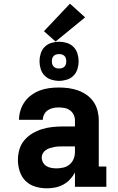

<svg xmlns="http://www.w3.org/2000/svg" viewBox="-20 -1012 640 1040"><path d="M234 8Q234 8 234 8Q234 8 234 8H233Q202 8 171.5 -1Q141 -10 119 -31.5Q97 -53 87 -83.5Q77 -114 77 -145Q77 -174 85 -202Q93 -230 111.5 -252Q130 -274 155 -289Q180 -304 207.5 -312.5Q235 -321 264 -324Q293 -327 321 -327H386V-360Q386 -376 379 -390.5Q372 -405 359 -414.5Q346 -424 330 -427Q314 -430 298 -430Q283 -430 268 -427Q253 -424 240 -415.5Q227 -407 219.5 -393Q212 -379 212 -363H83Q83 -363 83 -363Q83 -363 83 -363Q83 -389 91 -414.5Q99 -440 114 -461Q129 -482 150.5 -497.5Q172 -513 196 -522Q220 -531 246 -534.5Q272 -538 298 -538Q325 -538 351.5 -534.5Q378 -531 403 -522Q428 -513 450 -497.5Q472 -482 487 -460Q502 -438 508.5 -412Q515 -386 515 -360V-110H556V0H386V-78Q375 -57 359 -40Q343 -23 322.5 -12Q302 -1 279.5 3.5Q257 8 234 8ZM286 -100Q305 -100 324 -104.5Q343 -109 357.5 -121.5Q372 -134 379 -152Q386 -170 386 -189V-219H321Q309 -219 297 -218.5Q285 -218 273 -215.5Q261 -213 249.5 -209.5Q238 -206 228 -199Q218 -192 212 -181.5Q206 -171 206 -159Q206 -145 213 -132Q220 -119 232 -112Q244 -105 258 -102.5Q272 -100 286 -100ZM300 -574Q279 -574 258 -580.5Q237 -587 222 -602Q207 -617 200.5 -638Q194 -659 194 -680Q194 -701 200.5 -722Q207 -743 222 -758Q237 -773 258 -779.5Q279 -786 300 -786Q321 -786 342 -779.5Q363 -773 378 -758Q393 -743 399.5 -722Q406 -701 406 -680Q406 -659 399.5 -638Q393 -617 378 -602Q363 -587 342 -580.5Q321 -574 300 -574ZM300 -641Q308 -641 315.5 -643Q323 -645 329 -651Q335 -657 337 -664.5Q339 -672 339 -680Q339 -688 337 -695.5Q335 -703 329 -709Q323 -715 315.5 -717Q308 -719 300 -719Q292 -719 284.5 -717Q277 -715 271 -709Q265 -703 263 -695.5Q261 -688 261 -680Q261 -672 263 -664.5Q265 -657 271 -651Q277 -645 284.5 -643Q292 -641 300 -641ZM281 -787 218 -843 359 -992 441 -918Z"/></svg>

Font: Iosevka Slab XBdEx
Style: Regular
Weight: 800
Width: 7
Monospace: yes
Designer: Belleve Invis
Foundry: Belleve Invis
Version: Version 11.1.0; ttfautohint (v1.8.3)